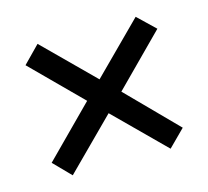

<svg xmlns="http://www.w3.org/2000/svg" viewBox="-65 -611 559 515"><g transform="rotate(-15 215.0 -353.5)"><path d="M351 -537 399 -491 262 -353 396 -217 350 -171 214 -306 78 -170 32 -217 167 -353 32 -488 78 -535 214 -400Z"/></g></svg>

Font: Noto Sans Thai ExtCond
Style: Regular
Weight: 400
Width: 2
Designer: Monotype Design Team
Foundry: Monotype Imaging Inc.
Version: Version 2.002; ttfautohint (v1.8.4.7-5d5b)